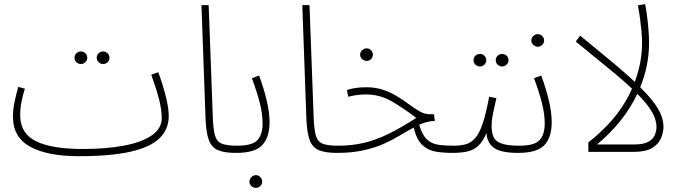

<svg xmlns="http://www.w3.org/2000/svg" viewBox="-20 -738 3322 933"><path d="M481 -427Q468 -427 459 -436Q450 -445 450 -457Q450 -470 459 -479Q468 -488 481 -488Q494 -488 503 -479Q512 -470 512 -457Q512 -445 503 -436Q494 -427 481 -427ZM374 -427Q360 -427 351 -436Q342 -445 342 -457Q342 -470 351 -479Q360 -488 374 -488Q386 -488 395 -479Q404 -470 404 -457Q404 -445 395 -436Q386 -427 374 -427Z M363 21Q212 21 127.5 -24.5Q43 -70 43 -171Q43 -205 51 -244Q59 -283 69 -316L101 -307Q92 -280 85 -246Q78 -212 78 -178Q78 -90 154.5 -52Q231 -14 383 -14Q494 -14 580.5 -30Q667 -46 716.5 -79.5Q766 -113 766 -164Q766 -204 753 -255Q740 -306 715 -375L749 -387Q770 -331 785 -272.5Q800 -214 800 -174Q800 -110 755.5 -66.5Q711 -23 615 -1Q519 21 363 21Z M1127 5Q1070 5 1039 -8.5Q1008 -22 995 -57Q982 -92 979 -157L959 -713H994L1014 -172Q1016 -111 1024.5 -80.5Q1033 -50 1057.5 -40Q1082 -30 1132 -30Q1142 -30 1146 -25Q1150 -20 1150 -13Q1150 -6 1144 -0.5Q1138 5 1127 5Z M1224 175Q1211 175 1201.5 166Q1192 157 1192 145Q1192 132 1201.5 122.5Q1211 113 1224 113Q1236 113 1245 122.5Q1254 132 1254 145Q1254 157 1245 166Q1236 175 1224 175Z M1127 5 1132 -30Q1206 -30 1231 -57Q1256 -84 1256 -138Q1256 -184 1242.5 -237.5Q1229 -291 1204 -358L1239 -371Q1262 -309 1276 -250Q1290 -191 1290 -144Q1290 -72 1255 -33.5Q1220 5 1127 5Z M1617 5Q1560 5 1529 -8.5Q1498 -22 1485 -57Q1472 -92 1469 -157L1449 -713H1484L1504 -172Q1506 -111 1514.5 -80.5Q1523 -50 1547.5 -40Q1572 -30 1622 -30Q1632 -30 1636 -25Q1640 -20 1640 -13Q1640 -6 1634 -0.5Q1628 5 1617 5Z M1762 -442Q1749 -442 1739.5 -451Q1730 -460 1730 -472Q1730 -485 1739.5 -494Q1749 -503 1762 -503Q1774 -503 1783 -494Q1792 -485 1792 -472Q1792 -460 1783 -451Q1774 -442 1762 -442Z M1617 5 1622 -30Q1691 -30 1749.5 -44Q1808 -58 1868 -87.5Q1928 -117 2003 -165Q1936 -216 1880 -247.5Q1824 -279 1759 -279Q1736 -279 1716.5 -276.5Q1697 -274 1672 -268L1666 -301Q1688 -308 1712 -311Q1736 -314 1759 -314Q1807 -314 1845 -300.5Q1883 -287 1914 -267.5Q1945 -248 1971 -228.5Q1997 -209 2020.5 -196Q2044 -183 2068 -183H2089L2093 -150Q2073 -150 2054.5 -145Q2036 -140 2017 -132Q2031 -83 2053.5 -61.5Q2076 -40 2108 -35Q2140 -30 2183 -30Q2194 -30 2198 -25Q2202 -20 2202 -13Q2202 -6 2196 -0.5Q2190 5 2179 5Q2136 5 2098.5 -1Q2061 -7 2033 -32.5Q2005 -58 1990 -118Q1958 -101 1923.5 -80Q1889 -59 1845.5 -39.5Q1802 -20 1746 -7.5Q1690 5 1617 5Z M2420 -415Q2407 -415 2398 -424Q2389 -433 2389 -445Q2389 -458 2398 -467Q2407 -476 2420 -476Q2433 -476 2442 -467Q2451 -458 2451 -445Q2451 -433 2442 -424Q2433 -415 2420 -415ZM2313 -415Q2299 -415 2290 -424Q2281 -433 2281 -445Q2281 -458 2290 -467Q2299 -476 2313 -476Q2325 -476 2334 -467Q2343 -458 2343 -445Q2343 -433 2334 -424Q2325 -415 2313 -415Z M2179 5 2184 -30Q2218 -30 2243.5 -37Q2269 -44 2289.5 -67.5Q2310 -91 2326 -139Q2342 -187 2357 -268L2392 -261Q2381 -212 2375 -183Q2369 -154 2369 -123Q2369 -95 2377.5 -74Q2386 -53 2414.5 -41.5Q2443 -30 2503 -30Q2513 -30 2517 -25Q2521 -20 2521 -13Q2521 -6 2515.5 -0.5Q2510 5 2498 5Q2415 5 2381 -19Q2347 -43 2344 -91Q2326 -49 2303 -28.5Q2280 -8 2249.5 -1.5Q2219 5 2179 5Z M2594 -511Q2581 -511 2571.5 -520Q2562 -529 2562 -541Q2562 -554 2571.5 -563Q2581 -572 2594 -572Q2606 -572 2615 -563Q2624 -554 2624 -541Q2624 -529 2615 -520Q2606 -511 2594 -511Z M2498 5 2503 -30Q2577 -30 2602 -57Q2627 -84 2627 -138Q2627 -184 2613.5 -237.5Q2600 -291 2575 -358L2610 -371Q2633 -309 2647 -250Q2661 -191 2661 -144Q2661 -72 2626 -33.5Q2591 5 2498 5Z M3063 -296Q3012 -345 2939.5 -404Q2867 -463 2778 -536L2799 -565Q2891 -490 2960.5 -432Q3030 -374 3078 -327Z M3204 -121Q3204 -96 3192.5 -67.5Q3181 -39 3150 -19.5Q3119 0 3059 0H2839V-46Q2974 -152 3037 -277Q3100 -402 3100 -529Q3100 -560 3096.5 -594.5Q3093 -629 3088.5 -660.5Q3084 -692 3080 -712L3115 -718Q3119 -699 3123.5 -666Q3128 -633 3131 -596.5Q3134 -560 3134 -529Q3134 -473 3123 -419Q3112 -365 3091 -314Q3150 -256 3177 -210.5Q3204 -165 3204 -121ZM2881 -36H3062Q3106 -36 3129.5 -48.5Q3153 -61 3161.5 -81Q3170 -101 3170 -121Q3170 -159 3146 -198Q3122 -237 3077 -282Q3044 -212 2994 -150Q2944 -88 2881 -36Z"/></svg>

Font: Noto Sans Arabic SemCond ExtLt
Style: Regular
Weight: 200
Width: 4
Designer: Monotype Design Team, Nadine Chahine, Nizar Qandah and Khaled Hosny
Foundry: Monotype Imaging Inc.
Version: Version 2.012; ttfautohint (v1.8.4.7-5d5b)